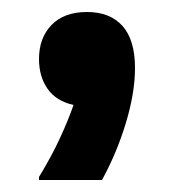

<svg xmlns="http://www.w3.org/2000/svg" viewBox="-20 -175 290 320"><path d="M150 125H45V120Q66.7 84.2 80.4 54.2Q94.2 24.2 102.5 0Q73.3 -6.7 59.2 -27.1Q45 -47.5 45 -76.7Q45 -111.7 65.8 -133.3Q86.7 -155 125 -155Q163.3 -155 184.2 -131.7Q205 -108.3 205 -61.7Q205 -20.8 190 29.2Q175 79.2 150 125Z"/></svg>

Font: Familjen Grotesk Variable
Style: Regular
Weight: 400
Designer: Anders Wikstroem, Jonas Baeckman, Matilda Gysing, Kristian Moeller
Foundry: Familjen STHLM AB
Version: Version 2.000